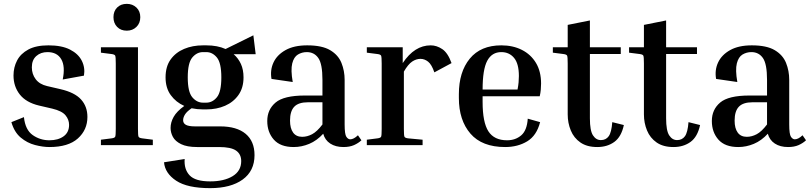

<svg xmlns="http://www.w3.org/2000/svg" viewBox="-20 -752 4202 995"><path d="M251 -189 182 -205Q115 -221 82.5 -262.5Q50 -304 50 -361Q50 -403 68.5 -438.5Q87 -474 127 -495.5Q167 -517 231 -517Q300 -517 343 -495Q386 -473 404 -437Q422 -401 415 -360L305 -340Q319 -408 297.5 -445Q276 -482 226 -482Q191 -482 168 -461.5Q145 -441 145 -403Q145 -368 165 -341.5Q185 -315 224 -306L293 -290Q367 -273 400 -236.5Q433 -200 433 -146Q433 -79 383.5 -34.5Q334 10 236 10Q202 10 161.5 -0.5Q121 -11 87.5 -39Q54 -67 39 -119L104 -145Q111 -79 149.5 -52Q188 -25 236 -25Q281 -25 309.5 -45.5Q338 -66 338 -105Q338 -132 319.5 -154.5Q301 -177 251 -189Z M637 -593Q606 -593 587 -612.5Q568 -632 568 -663Q568 -694 587 -713Q606 -732 637 -732Q667 -732 687 -713Q707 -694 707 -663Q707 -632 687 -612.5Q667 -593 637 -593ZM503 -479V-507H695V-84Q695 -50 698 -43.5Q701 -37 717 -35L772 -28V0H503V-28L558 -35Q574 -37 577 -43.5Q580 -50 580 -84V-423Q580 -457 577 -463.5Q574 -470 558 -472Z M1299 52Q1299 134 1237.5 178.5Q1176 223 1069 223Q951 223 893 184.5Q835 146 830 89L937 72Q933 125 962.5 156.5Q992 188 1069 188Q1141 188 1185.5 161Q1230 134 1230 83Q1230 47 1203.5 28.5Q1177 10 1116 10H1002Q949 10 918.5 -5Q888 -20 876 -42.5Q864 -65 864 -89Q864 -118 880 -146.5Q896 -175 935 -203Q892 -222 865 -259Q838 -296 838 -351Q838 -407 864 -443.5Q890 -480 934 -498.5Q978 -517 1032 -517H1049Q1107 -517 1149 -498L1293 -569L1305 -471H1191Q1215 -450 1228.5 -420.5Q1242 -391 1242 -351Q1242 -297 1216 -260Q1190 -223 1146.5 -204Q1103 -185 1049 -185H1032Q1002 -185 973 -191Q948 -174 938.5 -158.5Q929 -143 929 -129Q929 -113 943.5 -105Q958 -97 991 -97H1121Q1207 -97 1253 -58.5Q1299 -20 1299 52ZM1049 -220Q1081 -220 1104 -248Q1127 -276 1127 -351Q1127 -426 1104 -454Q1081 -482 1049 -482H1032Q1000 -482 976.5 -454Q953 -426 953 -351Q953 -276 976.5 -248Q1000 -220 1032 -220Z M1853 -25Q1837 -10 1814.5 0Q1792 10 1760 10Q1719 10 1691.5 -8Q1664 -26 1655 -59Q1622 -23 1582.5 -6.5Q1543 10 1502 10Q1433 10 1399 -28.5Q1365 -67 1365 -125Q1365 -184 1408 -220.5Q1451 -257 1560 -257H1651V-338Q1651 -421 1629.5 -451.5Q1608 -482 1570 -482Q1545 -482 1524 -469.5Q1503 -457 1494.5 -423.5Q1486 -390 1497 -327L1387 -343Q1379 -389 1397.5 -428.5Q1416 -468 1460 -492.5Q1504 -517 1572 -517Q1649 -517 1691 -492Q1733 -467 1749.5 -426Q1766 -385 1766 -338V-107Q1766 -56 1775 -43Q1784 -30 1795 -30Q1813 -30 1835 -51ZM1546 -43Q1572 -43 1597.5 -56.5Q1623 -70 1651 -107V-222H1576Q1527 -222 1505 -199Q1483 -176 1483 -127Q1483 -87 1499 -65Q1515 -43 1546 -43Z M1881 -479V-507H2067V-425Q2128 -517 2212 -517Q2243 -517 2272 -497.5Q2301 -478 2320 -425L2231 -377Q2217 -418 2198.5 -432.5Q2180 -447 2159 -447Q2137 -447 2116 -433Q2095 -419 2073 -381V-84Q2073 -50 2076 -43.5Q2079 -37 2095 -35L2170 -28V0H1881V-28L1936 -35Q1952 -37 1955 -43.5Q1958 -50 1958 -84V-423Q1958 -457 1955 -463.5Q1952 -470 1936 -472Z M2779 -119Q2761 -49 2712 -19.5Q2663 10 2598 10Q2478 10 2418 -59.5Q2358 -129 2358 -244V-264Q2358 -379 2414.5 -448Q2471 -517 2578 -517Q2638 -517 2684.5 -493.5Q2731 -470 2757.5 -426Q2784 -382 2784 -319Q2784 -304 2782.5 -287Q2781 -270 2777 -253H2481V-224Q2481 -118 2511 -71.5Q2541 -25 2608 -25Q2651 -25 2681 -50.5Q2711 -76 2715 -137ZM2578 -482Q2529 -482 2505 -437Q2481 -392 2481 -288H2662Q2666 -308 2667.5 -325.5Q2669 -343 2669 -358Q2669 -422 2644 -452Q2619 -482 2578 -482Z M3213 -104Q3200 -43 3163.5 -16.5Q3127 10 3075 10Q3022 10 2988 -13.5Q2954 -37 2938 -76Q2922 -115 2922 -159V-423Q2922 -457 2919 -463.5Q2916 -470 2900 -472L2845 -479V-507H2922V-623L3037 -646V-507H3197V-472H3037V-139Q3037 -75 3053 -50.5Q3069 -26 3094 -26Q3120 -26 3134.5 -46Q3149 -66 3153 -119Z M3608 -104Q3595 -43 3558.5 -16.5Q3522 10 3470 10Q3417 10 3383 -13.5Q3349 -37 3333 -76Q3317 -115 3317 -159V-423Q3317 -457 3314 -463.5Q3311 -470 3295 -472L3240 -479V-507H3317V-623L3432 -646V-507H3592V-472H3432V-139Q3432 -75 3448 -50.5Q3464 -26 3489 -26Q3515 -26 3529.5 -46Q3544 -66 3548 -119Z M4157 -25Q4141 -10 4118.5 0Q4096 10 4064 10Q4023 10 3995.5 -8Q3968 -26 3959 -59Q3926 -23 3886.5 -6.5Q3847 10 3806 10Q3737 10 3703 -28.5Q3669 -67 3669 -125Q3669 -184 3712 -220.5Q3755 -257 3864 -257H3955V-338Q3955 -421 3933.5 -451.5Q3912 -482 3874 -482Q3849 -482 3828 -469.5Q3807 -457 3798.5 -423.5Q3790 -390 3801 -327L3691 -343Q3683 -389 3701.5 -428.5Q3720 -468 3764 -492.5Q3808 -517 3876 -517Q3953 -517 3995 -492Q4037 -467 4053.5 -426Q4070 -385 4070 -338V-107Q4070 -56 4079 -43Q4088 -30 4099 -30Q4117 -30 4139 -51ZM3850 -43Q3876 -43 3901.5 -56.5Q3927 -70 3955 -107V-222H3880Q3831 -222 3809 -199Q3787 -176 3787 -127Q3787 -87 3803 -65Q3819 -43 3850 -43Z"/></svg>

Font: Inria Serif
Style: Bold
Weight: 700
Designer: Black Foundry Team
Foundry: Black Foundry
Version: Version 1.000; ttfautohint (v1.8.3)